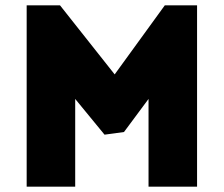

<svg xmlns="http://www.w3.org/2000/svg" viewBox="-20 -700 839 720"><path d="M537 0H719V-680H598L410 -421L205 -680H80V0H262V-329L372 -195L445 -205L537 -329Z"/></svg>

Font: Catamaran
Style: Regular
Weight: 900
Designer: Pria Ravichandran
Version: Version 1.001;PS 001.000;hotconv 1.0.70;makeotf.lib2.5.58329